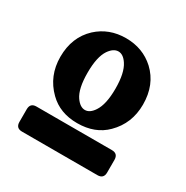

<svg xmlns="http://www.w3.org/2000/svg" viewBox="-104 -836 565 583"><g transform="rotate(30 178.0 -545.0)"><path d="M45.9 -431.2H310.5Q332 -431.2 332 -409.2V-365.2Q332 -343.3 310.5 -343.3H45.9Q24.4 -343.3 24.4 -365.2V-409.2Q24.4 -431.2 45.9 -431.2ZM146.5 -679.7Q128.9 -653.8 128.9 -598.1Q128.9 -542 146.5 -516.6Q161.1 -495.6 178.2 -495.6Q195.3 -495.6 209 -516.6Q226.6 -543 226.6 -598.1Q226.6 -653.3 209 -679.7Q195.3 -700.7 178.2 -700.7Q161.1 -700.7 146.5 -679.7ZM278.3 -709.5Q323.2 -667.5 323.2 -598.1Q323.2 -531.7 278.3 -487.3Q240.2 -449.2 177.7 -449.2Q117.2 -449.2 79.1 -486.8Q33.2 -531.7 33.2 -598.6Q33.2 -667.5 78.1 -709.5Q119.1 -747.1 178.2 -747.1Q237.3 -747.1 278.3 -709.5Z"/></g></svg>

Font: Simply Serif
Style: Bold
Weight: 700
Designer: Wojciech Kalinowski "wmk69" (wmk69@o2.pl)
Foundry: Wojciech Kalinowski "wmk69" (wmk69@o2.pl)
Version: Version 1.0.0; 2022-02-18